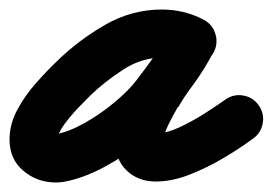

<svg xmlns="http://www.w3.org/2000/svg" viewBox="-57 -327 572 403"><path d="M324 -196Q313 -202 304.5 -204Q296 -206 283 -206Q240 -206 201 -180.5Q162 -155 133 -127Q125 -119 108.5 -102Q92 -85 78 -66Q64 -47 64 -34Q64 -35 64 -36Q63 -37 63 -39Q61 -43 58 -44Q55 -45 60 -45Q60 -45 59 -45Q87 -50 120 -68.5Q153 -87 182.5 -111.5Q212 -136 229 -158Q249 -184 267.5 -210Q286 -236 302 -264Q314 -286 333.5 -289.5Q353 -293 369 -285Q386 -276 394 -258Q402 -240 391 -218Q384 -204 376 -191Q376 -191 376 -191.5Q376 -192 377 -192Q377 -192 377 -192.5Q377 -193 377 -193Q374 -188 371 -183.5Q368 -179 365 -174Q365 -174 365 -174Q365 -174 365 -174Q365 -174 365 -174Q365 -174 365 -174Q353 -156 340.5 -138.5Q328 -121 317 -102Q317 -102 317 -102Q317 -102 317 -102Q317 -102 316.5 -102Q316 -102 316 -102Q308 -88 297 -66.5Q286 -45 286 -29Q286 -30 284 -34Q281 -41 274 -45Q273 -45 270 -46Q267 -47 270 -47Q292 -47 319 -59.5Q346 -72 372 -88.5Q398 -105 416 -118Q433 -130 453.5 -126.5Q474 -123 486 -106Q498 -89 494.5 -68.5Q491 -48 474 -36Q447 -16 412.5 4.5Q378 25 341 39.5Q304 54 270 54Q233 54 209 31Q185 8 185 -29Q185 -61 199.5 -95Q214 -129 232 -156Q232 -156 231.5 -156Q231 -156 231 -156Q231 -156 231 -156Q231 -156 231 -156Q243 -175 256 -193Q269 -211 281 -230Q281 -230 281 -230Q281 -230 281 -230Q281 -230 281 -230Q281 -230 281 -230Q283 -234 285.5 -237.5Q288 -241 291 -245Q291 -245 291 -245.5Q291 -246 291 -246Q292 -246 292 -246.5Q292 -247 292 -247Q297 -254 301 -262Q311 -284 331 -287.5Q351 -291 368 -283Q385 -274 393.5 -255.5Q402 -237 390 -216Q373 -183 352 -154Q331 -125 309 -96Q284 -64 245 -32Q206 0 161 24Q116 48 75 55Q68 56 60 56Q21 56 -8 31.5Q-37 7 -37 -34Q-37 -66 -21 -96Q-5 -126 18.5 -152.5Q42 -179 63 -199Q107 -242 163 -274.5Q219 -307 283 -307Q329 -307 370 -286Q389 -276 395 -256Q401 -236 392 -218Q382 -199 362 -193Q342 -187 324 -196Z"/></svg>

Font: FRB American Cursive Guidelines Arrows Ultra
Style: Bold Italic
Weight: 1000
Italic angle: -25°
Version: Version 2.0;Modular Font Editor K font №1